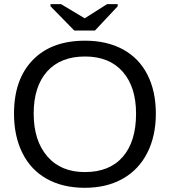

<svg xmlns="http://www.w3.org/2000/svg" viewBox="-20 -894 818 924"><path d="M730 -347.2Q730 -239.3 688.7 -158.2Q647.5 -77.1 570.3 -33.7Q493.2 9.8 388.2 9.8Q282.2 9.8 205.3 -33.2Q128.4 -76.2 87.9 -157.5Q47.4 -238.8 47.4 -347.2Q47.4 -512.2 137.7 -605.2Q228 -698.2 389.2 -698.2Q494.1 -698.2 571.3 -656.5Q648.4 -614.7 689.2 -535.2Q730 -455.6 730 -347.2ZM634.8 -347.2Q634.8 -475.6 570.6 -548.8Q506.3 -622.1 389.2 -622.1Q271 -622.1 206.5 -549.8Q142.1 -477.5 142.1 -347.2Q142.1 -217.8 207.3 -141.8Q272.5 -65.9 388.2 -65.9Q507.3 -65.9 571 -139.4Q634.8 -212.9 634.8 -347.2ZM437 -747.1H337.4L223.1 -863.8V-874H273.9L387.2 -806.2H388.2L495.1 -874H546.4V-863.8Z"/></svg>

Font: Liberation Sans
Style: Regular
Weight: 400
Designer: Steve Matteson
Foundry: Ascender Corporation
Version: Version 2.00.1